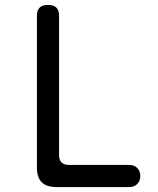

<svg xmlns="http://www.w3.org/2000/svg" viewBox="-20 -760 640 780"><path d="M210 0Q169 0 149.5 -19.5Q130 -39 130 -80V-695Q130 -718 141 -729Q152 -740 175 -740Q198 -740 209 -729Q220 -718 220 -695V-130Q220 -110 230 -100Q240 -90 260 -90H505Q525 -90 537.5 -77.5Q550 -65 550 -45Q550 -25 537.5 -12.5Q525 0 505 0Z"/></svg>

Font: Maple Mono Normal
Style: Regular
Weight: 400
Monospace: yes
Designer: subframe7536
Version: Version 7.000